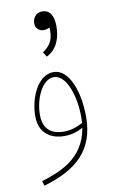

<svg xmlns="http://www.w3.org/2000/svg" viewBox="-94 -673 567 952"><g transform="rotate(-10 189.0 -196.5)"><path d="M173 -398C233 -428 246 -491 246 -538C246 -596 224 -623 189 -623C155 -623 140 -595 140 -571C140 -544 161 -530 182 -530C190 -530 201 -533 211 -538C214 -489 205 -454 158 -422ZM50 230C219 181 313 96 313 -71C313 -201 268 -317 192 -317C110 -317 65 -204 65 -117C65 -15 144 5 189 5C228 5 258 -5 285 -20C260 133 135 177 43 206ZM89 -119C89 -203 132 -292 188 -292C254 -292 289 -176 289 -75C289 -64 289 -54 288 -44C264 -30 228 -17 193 -17C141 -17 89 -38 89 -119Z"/></g></svg>

Font: Noto Sans Arabic ExtCond Thin
Style: Regular
Weight: 100
Width: 2
Designer: Monotype Design Team, Nadine Chahine, Nizar Qandah and Khaled Hosny
Foundry: Monotype Imaging Inc.
Version: Version 2.012